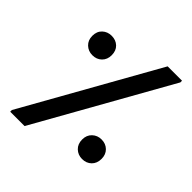

<svg xmlns="http://www.w3.org/2000/svg" viewBox="-200 -842 964 964"><g transform="rotate(45 281.5 -360.0)"><path d="M33 -12 431 -720H533V-708L135 0H33ZM124 -492Q95 -492 75 -511Q55 -530 55 -561Q55 -593 75 -611.5Q95 -630 124 -630Q154 -630 173.5 -611.5Q193 -593 193 -561Q193 -530 173.5 -511Q154 -492 124 -492ZM387 -157Q387 -188 407 -207Q427 -226 456 -226Q486 -226 505.5 -207Q525 -188 525 -157Q525 -125 505.5 -106Q486 -87 456 -87Q427 -87 407 -106Q387 -125 387 -157Z"/></g></svg>

Font: Kufam Medium
Style: Italic
Weight: 500
Italic angle: -11°
Designer: Artur Schmal
Foundry: Original Type
Version: Version 1.301; ttfautohint (v1.8.3)